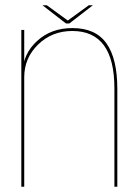

<svg xmlns="http://www.w3.org/2000/svg" viewBox="-20 -705 526 725"><path d="M60.5 0H71.5V-458V-592H60.5ZM412 0H423V-369Q423 -483.5 382 -541.2Q341 -599 253.5 -599Q173 -599 120 -550.2Q67 -501.5 67 -436.5L71.5 -413.5Q71.5 -486 124 -537Q176.5 -588 253 -588Q332.5 -588 372.2 -534Q412 -480 412 -371ZM229 -616.5H242L330.5 -685H315L236 -627.5L157 -685H140.5Z"/></svg>

Font: Anybody UltraCondensed Thin Thin
Style: Regular
Weight: 250
Version: Version 1.111